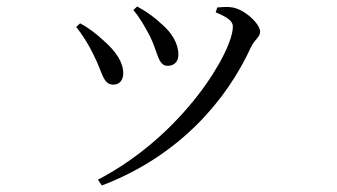

<svg xmlns="http://www.w3.org/2000/svg" viewBox="-20 -522 1040 592"><path d="M282 32 294 50C535 -42 680 -215 754 -377C765 -400 782 -408 782 -424C782 -449 734 -493 697 -499C681 -502 663 -500 650 -499L645 -484C684 -468 698 -456 698 -440C698 -364 547 -106 282 32ZM329 -261C350 -261 360 -276 360 -297C360 -329 338 -364 297 -399C280 -415 254 -436 227 -450L215 -439C234 -415 252 -387 268 -354C296 -300 297 -261 329 -261ZM497 -319C516 -319 530 -331 530 -353C530 -389 509 -422 477 -449C455 -470 432 -486 403 -502L391 -491C411 -468 429 -436 443 -409C467 -360 467 -319 497 -319Z"/></svg>

Font: Source Han Serif CN
Style: Regular
Weight: 400
Designer: Ryoko NISHIZUKA 西塚涼子 (kana & ideographs); Frank Grießhammer (Latin, Greek & Cyrillic); Wenlong ZHANG 张文龙 (bopomofo); San
Foundry: Adobe
Version: Version 2.003;hotconv 1.1.1;makeotfexe 2.6.0